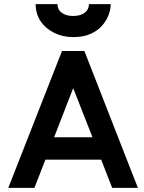

<svg xmlns="http://www.w3.org/2000/svg" viewBox="-20 -906 693 926"><path d="M521 0 468 -136H199L146 0H20L279 -660H387L645 0ZM241 -244H426L333 -481ZM333 -727Q283 -727 241.5 -747.5Q200 -768 176 -803.5Q152 -839 152 -886H257Q257 -860 277.5 -844.5Q298 -829 333 -829Q368 -829 388.5 -844.5Q409 -860 409 -886H514Q514 -862 504 -834.5Q494 -807 472.5 -782.5Q451 -758 416.5 -742.5Q382 -727 333 -727Z"/></svg>

Font: Lil Grotesk Bold
Style: Regular
Weight: 700
Designer: Bastien Sozeau
Foundry: NBR — Bastien Sozeau
Version: Version 4.002; ttfautohint (v1.8.4.7-5d5b)